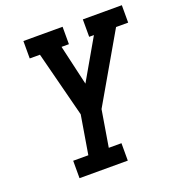

<svg xmlns="http://www.w3.org/2000/svg" viewBox="-133 -844 882 953"><g transform="rotate(-20 308.0 -367.5)"><path d="M125 0V-92H205L239 -296L150 -643H96V-735H303V-643H264L313 -431L435 -643H410V-735H616V-643H552L345 -285L313 -92H380V0Z"/></g></svg>

Font: Iosevka Slab SmBdExObl
Style: Regular
Weight: 600
Width: 7
Italic angle: -9°
Monospace: yes
Designer: Belleve Invis
Foundry: Belleve Invis
Version: Version 11.1.0; ttfautohint (v1.8.3)